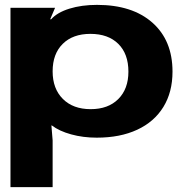

<svg xmlns="http://www.w3.org/2000/svg" viewBox="-20 -552 741 788"><path d="M688 -258Q688 -174 650.5 -113Q613 -52 543 -19.5Q473 13 377 13Q321 13 272 -0.5Q223 -14 193 -37H191L196 24V216H23V-520H206L186 -473H190Q215 -501 265 -516.5Q315 -532 378 -532Q523 -532 605.5 -459Q688 -386 688 -258ZM352 -104Q424 -104 465.5 -145.5Q507 -187 507 -258Q507 -331 465.5 -372Q424 -413 351 -413Q279 -413 237.5 -372Q196 -331 196 -259Q196 -188 238 -146Q280 -104 352 -104Z"/></svg>

Font: Non Bureau Extended
Style: Bold
Weight: 700
Width: 7
Designer: Jona Saucedo
Foundry: Non Foundry
Version: Version 1.000; ttfautohint (v1.8.4)